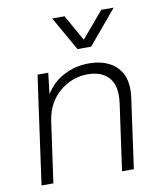

<svg xmlns="http://www.w3.org/2000/svg" viewBox="-83 -807 736 874"><g transform="rotate(-10 285.0 -370.0)"><path d="M345.2 -509.8Q431.2 -509.8 476.6 -461.9Q522 -414.1 509.8 -324.2L464.8 0H410.2L453.1 -306.2Q463.9 -384.8 430.9 -423.3Q397.9 -461.9 332 -461.9Q261.2 -461.9 203.9 -414.8Q146.5 -367.7 132.8 -285.2L92.8 0H38.1L86.9 -351.1L107.9 -500H157.2L146 -402.8Q177.2 -454.6 230.5 -482.2Q283.7 -509.8 345.2 -509.8ZM217.8 -740.2H274.9L342.8 -620.1L444.8 -740.2H502L370.1 -583H307.1Z"/></g></svg>

Font: Human Sans Light
Style: Italic
Weight: 300
Italic angle: -8°
Designer: Tim Radville
Foundry: Continuum
Version: Version 1.000;FEAKit 1.0